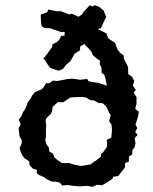

<svg xmlns="http://www.w3.org/2000/svg" viewBox="-20 -714 592 744"><path d="M208 -440 191 -445 175 -451 164 -465 155 -480 148 -487 162 -504 182 -532 183 -542 199 -550 210 -560 217 -575 230 -576 231 -592 253 -602V-616L270 -640L280 -646L299 -659L302 -666L328 -694L339 -689L347 -694L365 -687L382 -673L388 -656L392 -650L383 -631L371 -604L359 -602L344 -588L332 -561L300 -539L291 -535L290 -519L269 -506L262 -493L252 -476L237 -464L224 -447ZM338 10 318 6 289 8 271 7 241 3 221 5 212 -6 196 -10H182L164 -18L150 -28L133 -35L122 -43L123 -56L108 -60L95 -73L93 -89L76 -100L68 -110L62 -121L56 -140L64 -158V-172L56 -185L52 -217L60 -232L53 -250L63 -264L69 -279L76 -289L84 -307L87 -317L98 -331L104 -343L114 -356L123 -360L143 -369L150 -377L159 -392L170 -391L185 -402L200 -400L223 -404L242 -408L262 -409L290 -405L318 -408L323 -399L345 -395L362 -393L364 -392L394 -382L389 -408L384 -425L374 -431L373 -453L366 -466L368 -478L354 -488L340 -500L334 -514L321 -529L311 -538L305 -548L292 -553L286 -562L273 -574L251 -576L247 -586L230 -590H216L199 -596L187 -600L174 -605H155L142 -611L139 -627L138 -646V-658L148 -661L163 -667L167 -677L187 -673L203 -670L214 -671L230 -665L249 -658L258 -661L280 -651L293 -646L300 -641L319 -633L330 -623L343 -617L360 -608L361 -600L384 -589L393 -584L398 -568L407 -560L426 -548L435 -523L445 -510L459 -499L460 -486L468 -471L476 -455L477 -427L491 -417L500 -401L495 -382L506 -366L498 -355L509 -338V-312L504 -292L518 -281L515 -262L505 -231L512 -218L504 -203L513 -191L502 -179L505 -158L501 -142L493 -133L492 -115L480 -108L479 -87L465 -83L464 -65L450 -47L438 -32L418 -29L416 -21L394 -7L376 4L356 2ZM291 -71 309 -73 331 -77 345 -88 351 -91 371 -107V-117L378 -122L394 -144L395 -153L394 -173L411 -180L414 -211L412 -231L403 -245L409 -268L403 -277L392 -301L378 -314L362 -315L344 -325L329 -326L314 -336L300 -338H283L263 -337L252 -336L234 -324L225 -318H204L195 -310L184 -300L182 -285L178 -274L158 -254L157 -242L159 -230L158 -211V-182L155 -173L160 -155L170 -141L171 -127L186 -118L190 -105L201 -95L219 -83L232 -82H250L260 -78Z"/></svg>

Font: Winky Rough
Style: Regular
Weight: 400
Designer: Simon Atzbach
Foundry: typofactur
Version: Version 1.206